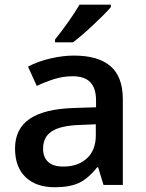

<svg xmlns="http://www.w3.org/2000/svg" viewBox="-20 -786 620 816"><path d="M419.9 0 397 -75.2H393.1Q354 -25.9 314.5 -8.1Q274.9 9.8 212.9 9.8Q133.3 9.8 88.6 -33.2Q43.9 -76.2 43.9 -154.8Q43.9 -238.3 106 -280.8Q168 -323.2 294.9 -327.1L388.2 -330.1V-358.9Q388.2 -410.6 364 -436.3Q339.8 -461.9 289.1 -461.9Q247.6 -461.9 209.5 -449.7Q171.4 -437.5 136.2 -420.9L99.1 -502.9Q143.1 -525.9 195.3 -537.8Q247.6 -549.8 293.9 -549.8Q397 -549.8 449.5 -504.9Q502 -460 502 -363.8V0ZM249 -78.1Q311.5 -78.1 349.4 -113Q387.2 -147.9 387.2 -210.9V-257.8L317.9 -254.9Q236.8 -252 200 -227.8Q163.1 -203.6 163.1 -153.8Q163.1 -117.7 184.6 -97.9Q206.1 -78.1 249 -78.1ZM213.9 -606V-618.2Q241.7 -652.3 271.2 -694.3Q300.8 -736.3 317.9 -766.1H451.2V-755.9Q425.8 -726.1 375.2 -679Q324.7 -631.8 290 -606Z"/></svg>

Font: f1_31487          
Style: Regular
Weight: 600
Foundry: Ascender Corporation
Version: Version 1.10